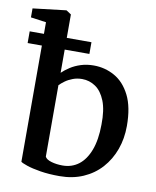

<svg xmlns="http://www.w3.org/2000/svg" viewBox="-93 -888 787 969"><g transform="rotate(10 301.0 -404.0)"><path d="M-2 -753V-799L167 -819H169L194 -802.5V-503.5Q210.5 -519.5 234 -534.8Q257.5 -550 287.5 -559.5Q317.5 -569 353 -569Q411 -569 460.2 -541.2Q509.5 -513.5 539.8 -453.5Q570 -393.5 570 -297Q570 -232.5 549.8 -176.5Q529.5 -120.5 491.5 -78.2Q453.5 -36 399.5 -12.5Q345.5 11 278.5 11Q223.5 11 180.5 4Q137.5 -3 110.5 -12.2Q83.5 -21.5 77 -27V-742ZM307 -491.5Q281.5 -491.5 259.5 -483.2Q237.5 -475 220.8 -462.8Q204 -450.5 194 -440V-74Q200.5 -60 226.8 -52.2Q253 -44.5 284.5 -44.5Q331.5 -44.5 366.8 -71.2Q402 -98 422 -150.8Q442 -203.5 442.5 -281.5Q444 -356.5 425.5 -402.8Q407 -449 375.8 -470.2Q344.5 -491.5 307 -491.5ZM4 -682.5H320.5V-622.5H4Z"/></g></svg>

Font: Merriweather 20pt SemiBold
Style: Regular
Weight: 600
Version: Version 2.100